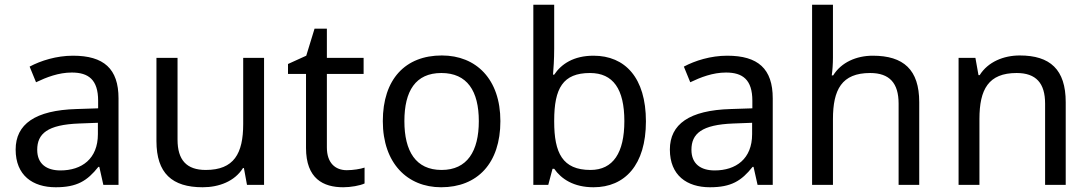

<svg xmlns="http://www.w3.org/2000/svg" viewBox="-20 -780 4597 810"><path d="M288 -545C218 -545 152 -524 105 -499L132 -433C176 -454 227 -474 283 -474C353 -474 394 -444 394 -355V-323L303 -320C128 -315 46 -256 46 -149C46 -40 118 10 215 10C305 10 348 -17 395 -76H399L416 0H480V-365C480 -490 418 -545 288 -545ZM314 -259 393 -262V-214C393 -110 325 -61 235 -61C177 -61 137 -88 137 -148C137 -216 180 -254 314 -259Z M1094 -536H1006V-257C1006 -132 967 -63 848 -63C767 -63 729 -105 729 -191V-536H640V-185C640 -49 706 10 835 10C904 10 970 -15 1005 -71H1009L1022 0H1094Z M1443 -62C1394 -62 1359 -93 1359 -158V-468H1514V-536H1359V-659H1307L1272 -545L1195 -510V-468H1271V-156C1271 -26 1344 10 1428 10C1460 10 1499 3 1518 -6V-73C1501 -67 1469 -62 1443 -62Z M2091 -269C2091 -446 1989 -546 1844 -546C1690 -546 1595 -446 1595 -269C1595 -91 1699 10 1841 10C1994 10 2091 -91 2091 -269ZM1686 -269C1686 -396 1733 -472 1842 -472C1951 -472 2000 -396 2000 -269C2000 -142 1951 -63 1843 -63C1734 -63 1686 -142 1686 -269Z M2318 -575V-760H2230V0H2293L2311 -68H2318C2348 -25 2400 10 2484 10C2616 10 2705 -84 2705 -268C2705 -452 2617 -545 2484 -545C2400 -545 2348 -510 2318 -465H2313C2315 -487 2318 -530 2318 -575ZM2469 -472C2567 -472 2614 -404 2614 -269C2614 -136 2567 -63 2471 -63C2353 -63 2318 -135 2318 -267V-271C2318 -408 2355 -472 2469 -472Z M3048 -545C2978 -545 2912 -524 2865 -499L2892 -433C2936 -454 2987 -474 3043 -474C3113 -474 3154 -444 3154 -355V-323L3063 -320C2888 -315 2806 -256 2806 -149C2806 -40 2878 10 2975 10C3065 10 3108 -17 3155 -76H3159L3176 0H3240V-365C3240 -490 3178 -545 3048 -545ZM3074 -259 3153 -262V-214C3153 -110 3085 -61 2995 -61C2937 -61 2897 -88 2897 -148C2897 -216 2940 -254 3074 -259Z M3494 -537V-760H3406V0H3494V-277C3494 -402 3531 -472 3651 -472C3733 -472 3771 -429 3771 -343V0H3858V-349C3858 -486 3792 -545 3662 -545C3593 -545 3529 -517 3495 -462H3489C3492 -483 3494 -511 3494 -537Z M4282 -546C4214 -546 4148 -519 4113 -463H4108L4095 -536H4024V0H4112V-278C4112 -403 4150 -472 4269 -472C4351 -472 4389 -429 4389 -343V0H4476V-349C4476 -487 4410 -546 4282 -546Z"/></svg>

Font: Noto Sans Syriac Western
Style: Regular
Weight: 400
Designer: Patrick Giasson and the Monotype Design Team
Foundry: Monotype Imaging Inc.
Version: Version 3.000